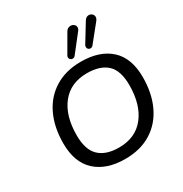

<svg xmlns="http://www.w3.org/2000/svg" viewBox="-206 -1072 1185 1240"><g transform="rotate(-30 386.0 -452.5)"><path d="M74 -278Q74 -398 117 -488.5Q160 -579 241.5 -629Q323 -679 435 -679Q575 -679 654 -607Q733 -535 733 -393Q733 -273 690 -182Q647 -91 566 -41Q485 9 372 9Q233 9 153.5 -63.5Q74 -136 74 -278ZM632 -392Q632 -500 581 -547.5Q530 -595 432 -595Q310 -595 242.5 -510.5Q175 -426 175 -280Q175 -172 226 -123.5Q277 -75 374 -75Q497 -75 564.5 -160.5Q632 -246 632 -392ZM400 -722Q391 -722 384 -728.5Q377 -735 377 -744Q377 -751 381 -758L458 -891Q470 -913 494 -913Q508 -913 518.5 -904Q529 -895 529 -883Q529 -869 520 -859L421 -733Q413 -722 400 -722ZM533 -722Q524 -722 517.5 -728.5Q511 -735 511 -745Q511 -752 515 -759L597 -893Q610 -914 630 -914Q644 -914 654 -904.5Q664 -895 664 -882Q664 -870 654 -857L554 -733Q546 -722 533 -722Z"/></g></svg>

Font: SN Pro
Style: Italic
Weight: 400
Italic angle: -9°
Designer: Tobias Whetton
Foundry: Supernotes
Version: Version 1.003